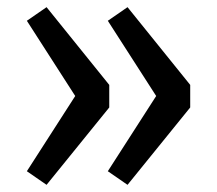

<svg xmlns="http://www.w3.org/2000/svg" viewBox="-20 -555 606 536"><path d="M110 -535 55 -497 190 -287 55 -77 110 -39 285 -255V-318ZM336 -535 281 -497 416 -287 281 -77 336 -39 511 -255V-318Z"/></svg>

Font: FiraGO Unicode
Style: Regular
Weight: 400
Designer: bBox Type
Foundry: bBox Type GmbH
Version: Version 1.001;PS 001.001;hotconv 1.0.88;makeotf.lib2.5.64775